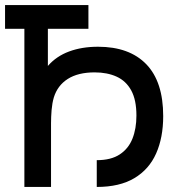

<svg xmlns="http://www.w3.org/2000/svg" viewBox="-20 -740 706 760"><path d="M76.5 0V-626H0V-720H330V-626H169.5V-479Q203 -517.5 253.5 -536.2Q304 -555 368 -555Q492 -555 559 -485.8Q626 -416.5 626 -280.5Q626 -195.5 598 -132.5Q570 -69.5 511.8 -34.8Q453.5 0 363 0V-106Q419.5 -106 454 -128.8Q488.5 -151.5 504.2 -191Q520 -230.5 520 -282.5Q520 -344.5 499.5 -382Q479 -419.5 441.8 -436.5Q404.5 -453.5 354.5 -453.5Q289 -453.5 248.2 -427.5Q207.5 -401.5 193 -354Q186.5 -331.5 184.2 -304.2Q182 -277 182 -252V0Z"/></svg>

Font: Cns Manrope SemBd
Style: Regular
Weight: 600
Designer: Mikhail Sharanda
Foundry: Mikhail Sharanda
Version: Version 4.504